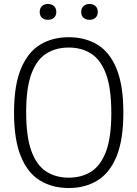

<svg xmlns="http://www.w3.org/2000/svg" viewBox="-20 -936 691 965"><path d="M325.5 9Q242.5 9 180.8 -28.8Q119 -66.5 84.8 -150Q50.5 -233.5 50.5 -370Q50.5 -506.5 85 -590Q119.5 -673.5 181.2 -711.2Q243 -749 325.5 -749Q408.5 -749 470.2 -711.2Q532 -673.5 566 -590Q600 -506.5 600 -370Q600 -233.5 565.8 -150Q531.5 -66.5 469.8 -28.8Q408 9 325.5 9ZM325.5 -43Q390 -43 438 -73.2Q486 -103.5 512.8 -174.5Q539.5 -245.5 539.5 -367.5Q539.5 -492.5 512.8 -564.2Q486 -636 438 -666.5Q390 -697 325.5 -697Q261 -697 213 -667Q165 -637 138.2 -566Q111.5 -495 111.5 -372.5Q111.5 -247.5 138.2 -175.8Q165 -104 213 -73.5Q261 -43 325.5 -43ZM430 -836.5Q411 -836.5 399.5 -847Q388 -857.5 388 -876Q388 -894.5 399.5 -905.2Q411 -916 430 -916Q449 -916 460.2 -905.2Q471.5 -894.5 471.5 -876Q471.5 -857.5 460.2 -847Q449 -836.5 430 -836.5ZM221 -836.5Q202 -836.5 190.8 -847Q179.5 -857.5 179.5 -876Q179.5 -894.5 190.8 -905.2Q202 -916 221 -916Q240 -916 251.5 -905.2Q263 -894.5 263 -876Q263 -857.5 251.5 -847Q240 -836.5 221 -836.5Z"/></svg>

Font: Encode Sans SemiCondensed Light
Style: Regular
Weight: 300
Width: 4
Designer: Multiple Designers
Foundry: Impallari Type
Version: Version 3.002